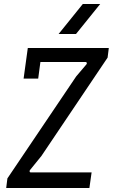

<svg xmlns="http://www.w3.org/2000/svg" viewBox="-20 -940 564 960"><path d="M11 0 17 -48 361 -558 412 -618Q415 -621 414 -625.5Q413 -630 408 -630H182L171 -547H98L119 -700H524L518 -652L187 -160L131 -91Q127 -87 128 -82.5Q129 -78 133 -78H438L427 0ZM273 -770 394 -920H481L360 -770Z"/></svg>

Font: Finlandica
Style: Italic
Weight: 400
Italic angle: -8°
Designer: Niklas Ekholm, Juho Hiilivirta, Jaakko Suomalainen
Foundry: Helsinki Type Studio
Version: Version 1.064